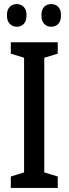

<svg xmlns="http://www.w3.org/2000/svg" viewBox="-20 -921 336 941"><path d="M263 0H33V-56L98 -76V-638L33 -658V-714H263V-658L197 -638V-76L263 -56ZM14 -846Q14 -874 28 -887.5Q42 -901 62 -901Q83 -901 96.5 -887Q110 -873 110 -846Q110 -818 96.5 -804Q83 -790 62 -790Q42 -790 28 -804Q14 -818 14 -846ZM183 -846Q183 -874 196.5 -887.5Q210 -901 231 -901Q252 -901 265.5 -887Q279 -873 279 -846Q279 -818 265.5 -804Q252 -790 231 -790Q210 -790 196.5 -804Q183 -818 183 -846Z"/></svg>

Font: Noto Sans ExtraCondensed Medium
Style: Regular
Weight: 500
Width: 2
Designer: Monotype Design Team
Foundry: Monotype Imaging Inc.
Version: Version 2.013; ttfautohint (v1.8.4.7-5d5b)